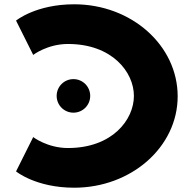

<svg xmlns="http://www.w3.org/2000/svg" viewBox="-20 -860 903 895"><path d="M322.3 -491.2C279 -491.2 244.1 -456.3 244.1 -413C244.1 -369.7 279 -334.8 322.3 -334.8C365.7 -334.8 400.5 -369.7 400.5 -413C400.5 -456.3 365.7 -491.2 322.3 -491.2ZM296.8 -170C503.7 -170 604.2 -302 604.2 -413C604.2 -523 503.7 -655 296.8 -655C200.8 -655 134.8 -604 134.8 -604L54.8 -764C54.8 -764 146.8 -840 325.8 -840C593.3 -840 808.2 -648 808.2 -411C808.2 -175 592.1 15 325.8 15C146.8 15 54.8 -61 54.8 -61L134.8 -221C134.8 -221 200.8 -170 296.8 -170Z"/></svg>

Font: Hussar
Style: BdSuprExt
Weight: 700
Foundry: Cannot Into Space Fonts
Version: Version 2.00